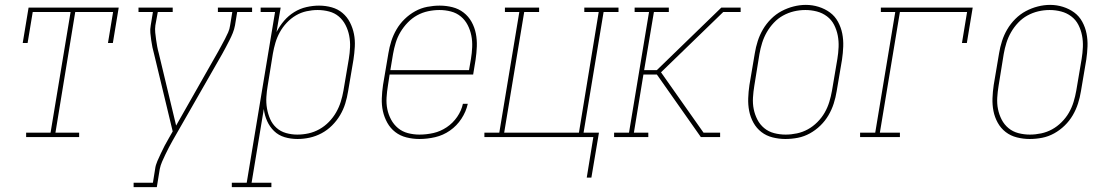

<svg xmlns="http://www.w3.org/2000/svg" viewBox="-20 -561 4540 786"><path d="M87 0V-18H187L269 -512H114L93 -385H73L97 -530H466L442 -385H422L443 -512H288L207 -18H304V0Z M527 205V187H606L615 131Q617 115 624 99Q631 83 638.5 67Q646 51 654 35.5Q662 20 671 5L687 -23L611 -339Q607 -353 604 -367.5Q601 -382 599 -396.5Q597 -411 595.5 -426Q594 -441 597 -457L606 -512H547V-530H687V-512H626L616 -457Q614 -442 615.5 -427.5Q617 -413 619 -399Q621 -385 623.5 -371Q626 -357 630 -343L701 -47L872 -348Q879 -361 886.5 -374.5Q894 -388 901 -401.5Q908 -415 914 -428.5Q920 -442 922 -457L931 -512H872V-530H1012V-512H951L942 -457Q939 -441 933 -426Q927 -411 919.5 -396.5Q912 -382 904.5 -367.5Q897 -353 889 -339L687 14Q679 28 671.5 42.5Q664 57 657 71.5Q650 86 643.5 101Q637 116 634 131L622 205Z M929 205V187H990L1106 -512H1047V-530H1129L1112 -430Q1125 -455 1143 -476Q1161 -497 1184.5 -511.5Q1208 -526 1234.5 -532Q1261 -538 1286 -538Q1313 -538 1338 -531Q1363 -524 1382 -508Q1401 -492 1412.5 -469.5Q1424 -447 1429 -422Q1434 -397 1432.5 -370Q1431 -343 1427 -317L1405 -187Q1401 -162 1393.5 -137.5Q1386 -113 1372.5 -90Q1359 -67 1339.5 -47.5Q1320 -28 1296.5 -15.5Q1273 -3 1248 2.5Q1223 8 1198 8Q1170 8 1145 0.5Q1120 -7 1102 -24.5Q1084 -42 1073.5 -65.5Q1063 -89 1060 -115L1010 187H1091V205ZM1197 -10Q1220 -10 1243 -15Q1266 -20 1287.5 -32Q1309 -44 1326.5 -62Q1344 -80 1356 -101Q1368 -122 1375 -144.5Q1382 -167 1386 -190L1408 -320Q1412 -344 1413 -368Q1414 -392 1409.5 -415Q1405 -438 1394.5 -458.5Q1384 -479 1367 -493.5Q1350 -508 1327 -514Q1304 -520 1280 -520Q1258 -520 1235 -515Q1212 -510 1191.5 -498Q1171 -486 1154 -468Q1137 -450 1125.5 -429Q1114 -408 1107.5 -386Q1101 -364 1097 -341L1076 -211Q1072 -188 1070.5 -164Q1069 -140 1073 -117Q1077 -94 1086 -73.5Q1095 -53 1111.5 -38Q1128 -23 1150.5 -16.5Q1173 -10 1197 -10Z M1697 8Q1670 8 1644 1.5Q1618 -5 1598 -20.5Q1578 -36 1565.5 -58.5Q1553 -81 1547.5 -106Q1542 -131 1543 -158.5Q1544 -186 1548 -213L1570 -343Q1574 -368 1582 -393Q1590 -418 1603.5 -441Q1617 -464 1636.5 -483Q1656 -502 1679.5 -515Q1703 -528 1729 -533Q1755 -538 1780 -538Q1807 -538 1832.5 -531.5Q1858 -525 1878 -509.5Q1898 -494 1910.5 -471.5Q1923 -449 1928 -423.5Q1933 -398 1932 -371Q1931 -344 1927 -317L1917 -256H1575L1568 -210Q1564 -186 1562.5 -161.5Q1561 -137 1565.5 -114.5Q1570 -92 1581 -71.5Q1592 -51 1609.5 -36.5Q1627 -22 1650 -16Q1673 -10 1697 -10Q1726 -10 1754.5 -16.5Q1783 -23 1808.5 -40Q1834 -57 1851.5 -82.5Q1869 -108 1875 -136H1895Q1888 -104 1869 -75Q1850 -46 1822 -26.5Q1794 -7 1761.5 0.5Q1729 8 1697 8ZM1900 -274 1908 -320Q1912 -344 1913 -368.5Q1914 -393 1909.5 -415.5Q1905 -438 1894.5 -458.5Q1884 -479 1866.5 -493.5Q1849 -508 1826 -514Q1803 -520 1779 -520Q1756 -520 1732.5 -515Q1709 -510 1688 -498.5Q1667 -487 1649.5 -469Q1632 -451 1619.5 -430Q1607 -409 1600 -386Q1593 -363 1589 -340L1578 -274Z M2382 166 2409 0H1963V-18H2024L2106 -512H2047V-530H2187V-512H2126L2044 -18H2350L2431 -512H2372V-530H2512V-512H2451L2369 -18H2432L2401 166Z M2494 0V-18H2555L2637 -512H2578V-530H2718V-512H2657L2617 -274H2669L2933 -530H3012V-512H2941L2686 -265L2860 -18H2928V0H2849L2669 -256H2614L2575 -18H2634V0Z M3195 8Q3169 8 3143 1.5Q3117 -5 3097 -20.5Q3077 -36 3064.5 -58.5Q3052 -81 3047 -106.5Q3042 -132 3043 -159Q3044 -186 3048 -213L3070 -343Q3074 -368 3082 -393Q3090 -418 3103.5 -441Q3117 -464 3136.5 -483.5Q3156 -503 3179.5 -515.5Q3203 -528 3228.5 -534.5Q3254 -541 3279 -541Q3306 -541 3331.5 -533Q3357 -525 3377.5 -510Q3398 -495 3410.5 -472Q3423 -449 3428 -423.5Q3433 -398 3432 -371Q3431 -344 3427 -317L3405 -187Q3401 -162 3393 -137Q3385 -112 3371.5 -89Q3358 -66 3338.5 -47Q3319 -28 3295.5 -15Q3272 -2 3246.5 3Q3221 8 3195 8ZM3196 -10Q3219 -10 3242.5 -15Q3266 -20 3287 -31.5Q3308 -43 3326 -61Q3344 -79 3356 -100Q3368 -121 3375 -144Q3382 -167 3386 -190L3408 -320Q3412 -344 3413 -368.5Q3414 -393 3409.5 -416Q3405 -439 3394.5 -459.5Q3384 -480 3365.5 -494Q3347 -508 3324 -514Q3301 -520 3277 -520Q3253 -520 3230 -514.5Q3207 -509 3186 -497.5Q3165 -486 3148 -468Q3131 -450 3119 -429Q3107 -408 3100 -385.5Q3093 -363 3089 -340L3068 -210Q3064 -186 3062.5 -161.5Q3061 -137 3065.5 -114.5Q3070 -92 3080.5 -71.5Q3091 -51 3108.5 -36.5Q3126 -22 3149 -16Q3172 -10 3196 -10Z M3501 0V-18H3563L3645 -512H3586V-530H3962L3938 -385H3918L3939 -512H3664L3582 -18H3664V0Z M4195 8Q4169 8 4143 1.5Q4117 -5 4097 -20.5Q4077 -36 4064.5 -58.5Q4052 -81 4047 -106.5Q4042 -132 4043 -159Q4044 -186 4048 -213L4070 -343Q4074 -368 4082 -393Q4090 -418 4103.5 -441Q4117 -464 4136.5 -483.5Q4156 -503 4179.5 -515.5Q4203 -528 4228.5 -534.5Q4254 -541 4279 -541Q4306 -541 4331.5 -533Q4357 -525 4377.5 -510Q4398 -495 4410.5 -472Q4423 -449 4428 -423.5Q4433 -398 4432 -371Q4431 -344 4427 -317L4405 -187Q4401 -162 4393 -137Q4385 -112 4371.5 -89Q4358 -66 4338.5 -47Q4319 -28 4295.5 -15Q4272 -2 4246.5 3Q4221 8 4195 8ZM4196 -10Q4219 -10 4242.5 -15Q4266 -20 4287 -31.5Q4308 -43 4326 -61Q4344 -79 4356 -100Q4368 -121 4375 -144Q4382 -167 4386 -190L4408 -320Q4412 -344 4413 -368.5Q4414 -393 4409.5 -416Q4405 -439 4394.5 -459.5Q4384 -480 4365.5 -494Q4347 -508 4324 -514Q4301 -520 4277 -520Q4253 -520 4230 -514.5Q4207 -509 4186 -497.5Q4165 -486 4148 -468Q4131 -450 4119 -429Q4107 -408 4100 -385.5Q4093 -363 4089 -340L4068 -210Q4064 -186 4062.5 -161.5Q4061 -137 4065.5 -114.5Q4070 -92 4080.5 -71.5Q4091 -51 4108.5 -36.5Q4126 -22 4149 -16Q4172 -10 4196 -10Z"/></svg>

Font: Iosevka Curly Slab ThObl
Style: Regular
Weight: 100
Italic angle: -9°
Monospace: yes
Designer: Belleve Invis
Foundry: Belleve Invis
Version: Version 11.0.0; ttfautohint (v1.8.3)